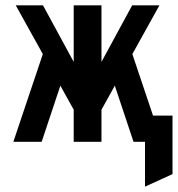

<svg xmlns="http://www.w3.org/2000/svg" viewBox="-20 -531 666 719"><path d="M523 168V0H484V-98H626V121ZM331 -68 318 -222 475 -511H577ZM30 0 158 -381 223 -261 136 0ZM285 -68 39 -511H141L298 -222ZM256 0V-511H360V0ZM480 0 393 -261 458 -381 586 0Z"/></svg>

Font: Overpass Mono Light
Style: Regular
Weight: 300
Monospace: yes
Designer: Delve Withrington, Dave Bailey
Foundry: Delve Fonts LLC
Version: Version 4.000